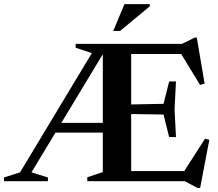

<svg xmlns="http://www.w3.org/2000/svg" viewBox="-38 -904 1088 958"><path d="M225 -242.5V-291H521V-242.5ZM448 -685H488.5V-656L119 -44L201 -18.5V0H-18V-18.5L62 -44ZM339.5 -666V-685H466L436.5 -633.5ZM840 -497.5 833 -358.5 840 -220H806L778 -332.5L550 -336V-381.5L778 -386L806 -497.5ZM983 -486.5 960 -480.5 854.5 -653.5 905.5 -634.5H537.5V-685H870L933.5 -716.5H944ZM869.5 -32 985 -212 1006.5 -206.5 960.5 34H948L883.5 0H537.5V-50.5H913.5ZM397.5 0V-19.5L475 -45.5V-685H616.5V0ZM527 -749.5 583 -883.5H709.5V-872.5L561 -749.5Z"/></svg>

Font: Newsreader 36pt SemiBold
Style: Regular
Weight: 600
Designer: Hugues Gentile
Foundry: Production Type
Version: Version 1.003